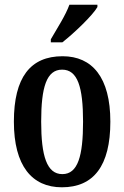

<svg xmlns="http://www.w3.org/2000/svg" viewBox="-20 -786 528 816"><path d="M196 -619V-606H245C297 -647 374 -721 394 -756V-766H275C259 -721 223 -666 196 -619ZM243 10C378 10 449 -81 449 -269C449 -457 372 -547 246 -547C109 -547 39 -457 39 -269C39 -81 116 10 243 10ZM245 -46C179 -46 155 -123 155 -269C155 -416 178 -490 244 -490C310 -490 333 -416 333 -269C333 -123 311 -46 245 -46Z"/></svg>

Font: Noto Serif Armenian ExtraCondensed SemiBold
Style: Regular
Weight: 600
Width: 2
Designer: Monotype Design Team
Foundry: Monotype Imaging Inc.
Version: Version 2.008